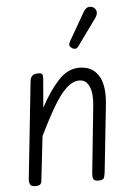

<svg xmlns="http://www.w3.org/2000/svg" viewBox="-57 -883 660 927"><g transform="rotate(-5 273.0 -419.5)"><path d="M77 0Q56 0 51 -11.2Q46 -22.5 48 -39.5L97.5 -506Q99.5 -524.5 108.8 -532.8Q118 -541 139.5 -541Q154.5 -541 157.5 -533.8Q160.5 -526.5 159 -508L147.5 -373.5Q189.5 -452.5 235.2 -501.8Q281 -551 336.5 -551Q400 -551 430 -502.8Q460 -454.5 450 -362.5L416 -41.5Q414 -25.5 410.5 -12.8Q407 0 382 0Q361.5 0 357.5 -11Q353.5 -22 355.5 -39.5L388.5 -360.5Q395 -422 379.8 -455.8Q364.5 -489.5 332.5 -489.5Q301 -489.5 270.5 -462Q240 -434.5 206.8 -378.8Q173.5 -323 132 -237.5L109.5 -41.5Q108.5 -29.5 107.2 -20.2Q106 -11 99.8 -5.5Q93.5 0 77 0ZM312 -647.5Q304 -652.5 300 -660Q296 -667.5 305 -683L382 -817Q394.5 -838.5 409.8 -839.2Q425 -840 434 -832.5Q445.5 -822 445 -809.2Q444.5 -796.5 436 -784.5L343.5 -656.5Q334.5 -644 326.8 -643.8Q319 -643.5 312 -647.5Z"/></g></svg>

Font: Edu SA Hand
Style: Regular
Weight: 400
Designer: Tina and Corey Anderson, Eben Sorkin, Mirko Velimirovic
Foundry: Google for Education
Version: Version 2.000